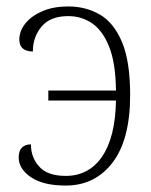

<svg xmlns="http://www.w3.org/2000/svg" viewBox="-20 -566 470 596"><path d="M184 10Q114 10 76 -16Q38 -42 38 -77Q38 -117 76 -118Q76 -77 102 -48.5Q128 -20 184 -20Q256 -20 297 -80Q338 -140 340 -254H130V-285H340Q339 -370 319 -420.5Q299 -471 266 -493.5Q233 -516 192 -516Q136 -516 109 -483.5Q82 -451 82 -406Q40 -407 40 -443Q40 -470 59 -493.5Q78 -517 112 -531.5Q146 -546 192 -546Q246 -546 289.5 -521Q333 -496 358.5 -436Q384 -376 384 -271Q384 -133 329.5 -61.5Q275 10 184 10Z"/></svg>

Font: Noto Serif SemiCondensed ExtraLight
Style: Regular
Weight: 200
Width: 4
Designer: Monotype Design Team
Foundry: Monotype Imaging Inc.
Version: Version 2.014